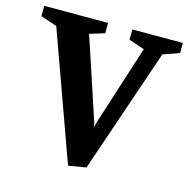

<svg xmlns="http://www.w3.org/2000/svg" viewBox="-104 -706 794 808"><g transform="rotate(15 293.0 -302.0)"><path d="M262 10 62 -545 -9 -569V-614H269V-569L204 -549L322 -193L326 -174L330 -194L443 -546L375 -569V-614H595V-570L524 -545L339 -3Z"/></g></svg>

Font: Manuale
Style: Bold
Weight: 700
Version: Version 1.002